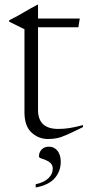

<svg xmlns="http://www.w3.org/2000/svg" viewBox="-20 -592 378 828"><path d="M144 -118Q144 -36 231 -36Q256.5 -36 280 -39.8Q303.5 -43.5 338 -52.5V-44Q294.5 -22.5 269.2 -11.2Q244 0 226 3.8Q208 7.5 187 7.5Q146.5 7.5 116 -20.5Q85.5 -48.5 85.5 -107.5V-466L19.5 -498.5V-504.5Q42.5 -516 56.5 -523.8Q70.5 -531.5 88.5 -542.2Q106.5 -553 141 -571.5H144V-512H324L318 -474.5H144ZM134 202.5Q171 194.5 189.2 176.2Q207.5 158 207.5 136Q207.5 120.5 198.5 111.8Q189.5 103 177.8 98.5Q166 94 157 90.8Q148 87.5 148 83Q148 64.5 159.8 52.5Q171.5 40.5 191 40.5Q213.5 40.5 227.8 58.2Q242 76 242 105.5Q242 146.5 216.2 176.2Q190.5 206 134 216.5Z"/></svg>

Font: Newsreader 72pt Light
Style: Regular
Weight: 300
Designer: Hugues Gentile
Foundry: Production Type
Version: Version 1.003; ttfautohint (v1.8.3)